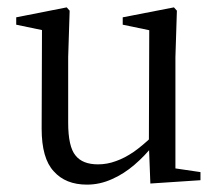

<svg xmlns="http://www.w3.org/2000/svg" viewBox="-20 -489 594 521"><path d="M216 12Q251 12 284 -3Q316 -17 345 -42Q373 -66 395 -94H402L392 -118Q367 -94 343 -77Q318 -60 295 -52Q271 -43 246 -43Q204 -43 185 -67Q165 -91 165 -156V-334L169 -460L161 -469L24 -442V-422L115 -403L94 -430L93 -140Q93 -59 126 -24Q158 12 216 12ZM388 9 524 0V-22L456 -32V-334L460 -460L452 -469L313 -442V-422L385 -407L384 -98V-96Z"/></svg>

Font: Source Serif 4 48pt
Style: Regular
Weight: 400
Designer: Frank Grie√ühammer
Foundry: Adobe Systems Incorporated
Version: Version 4.004;hotconv 1.0.116;makeotfexe 2.5.65601